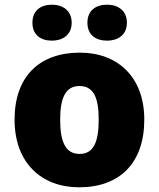

<svg xmlns="http://www.w3.org/2000/svg" viewBox="-20 -787 677 817"><path d="M118 -690C118 -638 154 -614 201 -614C246 -614 285 -638 285 -690C285 -743 246 -767 201 -767C154 -767 118 -743 118 -690ZM352 -690C352 -638 388 -614 436 -614C481 -614 520 -638 520 -690C520 -743 481 -767 436 -767C388 -767 352 -743 352 -690ZM594 -278C594 -461 479 -563 320 -563C147 -563 42 -461 42 -278C42 -93 157 10 317 10C489 10 594 -93 594 -278ZM236 -278C236 -372 260 -421 318 -421C378 -421 400 -372 400 -278C400 -183 378 -132 319 -132C259 -132 236 -183 236 -278Z"/></svg>

Font: Noto Sans Tamil Black
Style: Regular
Weight: 900
Designer: Jelle Bosma - Monotype Design Team
Foundry: Monotype Imaging Inc.
Version: Version 2.004